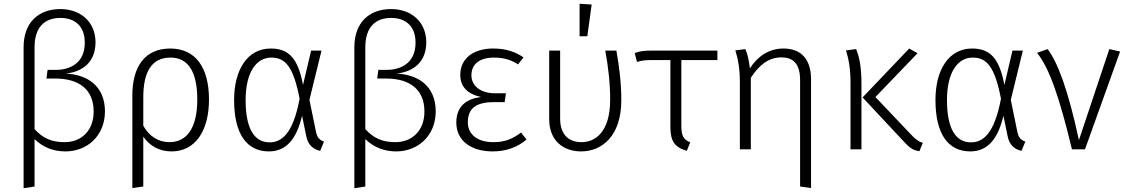

<svg xmlns="http://www.w3.org/2000/svg" viewBox="-20 -791 5969 1017"><path d="M328 -401C423 -412 486 -466 486 -568C485 -678 404 -743 300 -743C182 -743 105 -670 105 -541V206L163 197V-54C209 -10 263 11 327 11C438 11 535 -68 536 -200C536 -340 437 -397 328 -401ZM323 -38C254 -38 208 -58 163 -107V-540C163 -647 216 -696 300 -696C374 -696 429 -655 429 -566C430 -452 344 -421 278 -421H232L226 -375H273C401 -375 476 -315 476 -201C477 -98 409 -38 323 -38Z M882 -534C747 -534 681 -438 681 -285V205L739 197V-67C773 -18 824 11 889 11C1013 11 1087 -96 1087 -264C1087 -433 1016 -534 882 -534ZM878 -38C819 -38 770 -69 739 -125V-276C739 -408 782 -486 883 -486C976 -486 1025 -412 1025 -264C1025 -114 970 -38 878 -38Z M1414 -534C1290 -534 1220 -421 1220 -261C1220 -79 1289 11 1404 11C1496 11 1551 -54 1580 -178L1602 -71C1611 -21 1642 1 1676 8L1696 -41C1674 -49 1660 -61 1654 -92L1619 -262L1683 -523H1628L1585 -341C1558 -489 1504 -534 1414 -534ZM1417 -486C1491 -486 1534 -439 1567 -268C1532 -82 1472 -37 1408 -37C1329 -37 1281 -106 1281 -261C1281 -407 1337 -486 1417 -486Z M2080 -401C2175 -412 2238 -466 2238 -568C2237 -678 2156 -743 2052 -743C1934 -743 1857 -670 1857 -541V206L1915 197V-54C1961 -10 2015 11 2079 11C2190 11 2287 -68 2288 -200C2288 -340 2189 -397 2080 -401ZM2075 -38C2006 -38 1960 -58 1915 -107V-540C1915 -647 1968 -696 2052 -696C2126 -696 2181 -655 2181 -566C2182 -452 2096 -421 2030 -421H1984L1978 -375H2025C2153 -375 2228 -315 2228 -201C2229 -98 2161 -38 2075 -38Z M2592 -534C2489 -534 2418 -482 2418 -395C2418 -332 2456 -293 2528 -277C2452 -268 2397 -229 2397 -142C2397 -44 2477 11 2590 11C2666 11 2724 -14 2769 -52L2740 -89C2697 -57 2658 -38 2593 -38C2510 -38 2458 -78 2458 -143C2458 -217 2502 -250 2596 -250H2653L2660 -297H2601C2525 -297 2477 -337 2477 -392C2477 -451 2520 -486 2597 -486C2651 -486 2688 -473 2724 -450L2753 -487C2713 -514 2665 -534 2592 -534Z M3050 -771V-599H3091L3114 -767ZM3245 -523H3186C3202 -437 3212 -348 3212 -264C3212 -90 3132 -38 3060 -38C2994 -38 2947 -76 2947 -163V-523H2889V-159C2889 -46 2964 11 3058 11C3168 11 3271 -70 3271 -260C3271 -357 3259 -442 3245 -523Z M3780 -473V-523H3433C3393 -523 3372 -521 3342 -510L3354 -463C3383 -471 3396 -473 3439 -473H3531V-119C3531 -44 3553 -11 3618 8L3636 -37C3602 -51 3589 -70 3589 -124V-473Z M4130 -534C4052 -534 3993 -492 3952 -429C3947 -470 3940 -505 3928 -531L3875 -524C3888 -482 3899 -433 3899 -355V0H3957V-379C3999 -443 4048 -487 4119 -487C4183 -487 4218 -452 4218 -366V197L4276 205V-372C4276 -475 4225 -534 4130 -534Z M4840 -509 4796 -534 4549 -275 4761 -48C4793 -13 4812 5 4850 10L4868 -34C4844 -42 4827 -55 4804 -80L4617 -277ZM4515 -531 4461 -524C4474 -482 4485 -433 4485 -355V0H4543V-344C4543 -450 4529 -494 4515 -531Z M5129 -534C5005 -534 4935 -421 4935 -261C4935 -79 5004 11 5119 11C5211 11 5266 -54 5295 -178L5317 -71C5326 -21 5357 1 5391 8L5411 -41C5389 -49 5375 -61 5369 -92L5334 -262L5398 -523H5343L5300 -341C5273 -489 5219 -534 5129 -534ZM5132 -486C5206 -486 5249 -439 5282 -268C5247 -82 5187 -37 5123 -37C5044 -37 4996 -106 4996 -261C4996 -407 5052 -486 5132 -486Z M5529 -531 5473 -511C5537 -432 5590 -283 5658 0H5727L5913 -518L5856 -531L5695 -49C5636 -322 5581 -463 5529 -531Z"/></svg>

Font: FiraGO Light
Style: Regular
Weight: 300
Designer: bBox Type
Foundry: bBox Type GmbH
Version: Version 1.001;PS 001.001;hotconv 1.0.88;makeotf.lib2.5.64775